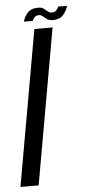

<svg xmlns="http://www.w3.org/2000/svg" viewBox="-73 -798 377 830"><g transform="rotate(-5 116.0 -383.0)"><path d="M-18.5 0 101 -675H180L60.5 0ZM184 -706.5Q168.5 -706.5 159 -713.2Q149.5 -720 142.2 -726.5Q135 -733 125.5 -733Q113 -733 106 -725.2Q99 -717.5 98 -710.5H59Q62 -727.5 77.5 -746.5Q93 -765.5 125.5 -765.5Q140.5 -765.5 149 -759Q157.5 -752.5 165 -746Q172.5 -739.5 184 -739.5Q195 -739.5 202.5 -747.2Q210 -755 211.5 -762.5H250Q247 -746 231.5 -726.2Q216 -706.5 184 -706.5Z"/></g></svg>

Font: Anybody Condensed Regular
Style: Italic
Weight: 400
Width: 3
Italic angle: -10°
Designer: Tyler Finck
Foundry: Etcetera Type Company
Version: Version 1.010; ttfautohint (v1.8.3) -l 8 -r 50 -G 200 -x 14 